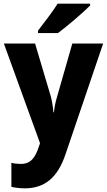

<svg xmlns="http://www.w3.org/2000/svg" viewBox="-20 -786 583 1046"><path d="M471 -756V-766H294C266 -721 220 -662 187 -619V-606H296C347 -644 435 -719 471 -756ZM1 -549 198 -6 192 12C172 73 148 107 94 107C75 107 56 105 42 101V232C61 236 84 240 115 240C222 240 294 183 337 54L542 -549H374L291 -259C282 -230 277 -204 274 -174H271C269 -202 264 -233 257 -260L171 -549Z"/></svg>

Font: Noto Sans Sinhala UI SemiCondensed ExtraBold
Style: Regular
Weight: 800
Width: 4
Designer: Jelle Bosma - Monotype Design Team
Foundry: Monotype Imaging Inc.
Version: Version 2.006